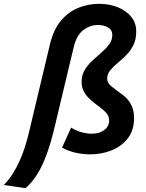

<svg xmlns="http://www.w3.org/2000/svg" viewBox="-107 -796 763 1005"><path d="M26.2 189 -87 172.2Q-61 146 -40 112.8Q-19 79.5 -2.8 42.8Q13.5 6 25.2 -32Q37 -70 45 -104.8L154.2 -563.2Q172.8 -641 211.9 -687.6Q251 -734.2 303.2 -755.1Q355.5 -776 412.2 -776Q465 -776 509 -758.4Q553 -740.8 579.5 -708.5Q606 -676.2 606 -631.5Q606 -589.5 590.9 -559.2Q575.8 -529 552.9 -506.4Q530 -483.8 507.1 -464.9Q484.2 -446 469.1 -426.9Q454 -407.8 454 -384.5Q454 -362 475.1 -344.9Q496.2 -327.8 532.5 -301.5Q551.2 -288.5 565.4 -270.1Q579.5 -251.8 587.1 -229.1Q594.8 -206.5 594.8 -178.8Q594.8 -113.8 561.9 -71.8Q529 -29.8 476.8 -8.9Q424.5 12 366 12Q327 12 288.8 3.4Q250.5 -5.2 217.8 -23.5L265.2 -127.8Q292.8 -111.5 319.9 -103.9Q347 -96.2 371.2 -96.2Q398.5 -96.2 419.2 -104.5Q440 -112.8 452.1 -128.5Q464.2 -144.2 464.2 -165Q464.2 -180.5 458.2 -192.2Q452.2 -204 436.5 -217.9Q420.8 -231.8 390.8 -253.8Q365.8 -273 350.2 -290.4Q334.8 -307.8 327.5 -326.6Q320.2 -345.5 320.2 -367Q320.2 -403.5 336.6 -430.2Q353 -457 377 -479.1Q401 -501.2 424.5 -521.6Q448 -542 464.4 -563.8Q480.8 -585.5 480.8 -613.2Q480.8 -639.2 458.9 -652.2Q437 -665.2 405.5 -665.2Q365 -665.2 329.6 -638.9Q294.2 -612.5 278.8 -549.2L180.8 -138.5Q160.2 -50.5 136.8 13Q113.2 76.5 86 119Q58.8 161.5 26.2 189Z"/></svg>

Font: Ubuntu Sans
Style: Italic
Weight: 400
Italic angle: -13.5°
Designer: Dalton Maag Ltd
Foundry: Dalton Maag Ltd
Version: Version 1.006